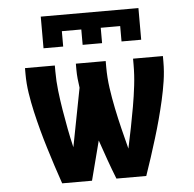

<svg xmlns="http://www.w3.org/2000/svg" viewBox="-52 -793 855 846"><g transform="rotate(-5 375.0 -370.0)"><path d="M189 0Q175 -40 162 -80.5Q149 -121 136.5 -161.5Q124 -202 113 -243Q102 -284 92.5 -325.5Q83 -367 76.5 -409.5Q70 -452 70 -494V-520H202V-494Q202 -451 207 -408Q212 -365 219 -322.5Q226 -280 234 -238Q242 -196 252 -154L302 -413Q299 -433 297 -453.5Q295 -474 295 -494V-520H427V-494Q427 -447 433.5 -401Q440 -355 449.5 -309Q459 -263 470 -218Q481 -173 493 -127Q503 -173 512 -218.5Q521 -264 529 -309.5Q537 -355 542.5 -401.5Q548 -448 548 -494V-520H680V-494Q680 -452 673.5 -409.5Q667 -367 657.5 -325.5Q648 -284 637 -243Q626 -202 613.5 -161.5Q601 -121 588 -80.5Q575 -40 561 0H429Q412 -43 396.5 -86.5Q381 -130 366 -174L321 0ZM159 -600V-740H591V-600H504V-668H418V-600H332V-668H246V-600Z"/></g></svg>

Font: Iosevka Aile Extrabold
Style: Regular
Weight: 800
Designer: Belleve Invis
Foundry: Belleve Invis
Version: Version 27.3.5; ttfautohint (v1.8.4)